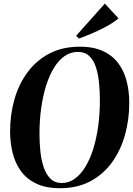

<svg xmlns="http://www.w3.org/2000/svg" viewBox="-20 -1004 718 1036"><path d="M304 11.5Q227 11.5 174.8 -13.8Q122.5 -39 92 -82Q61.5 -125 48 -180Q34.5 -235 34.5 -293.5Q34.5 -386.5 58.2 -469Q82 -551.5 129.5 -615.2Q177 -679 247.2 -715.5Q317.5 -752 410 -752Q487 -752 538.8 -727Q590.5 -702 621 -659Q651.5 -616 664.5 -562Q677.5 -508 677.5 -449.5Q677.5 -357 653.8 -273.8Q630 -190.5 583 -126.2Q536 -62 466.2 -25.2Q396.5 11.5 304 11.5ZM312.5 -16.5Q351.5 -16.5 383.8 -39.8Q416 -63 441.2 -104.8Q466.5 -146.5 483.8 -202.5Q501 -258.5 510 -324.5Q519 -390.5 519 -462Q519 -512 514.2 -558.8Q509.5 -605.5 497 -643Q484.5 -680.5 461 -702.2Q437.5 -724 399.5 -724Q360.5 -724 328 -701Q295.5 -678 270.5 -636.8Q245.5 -595.5 228.2 -540Q211 -484.5 202 -418.8Q193 -353 193 -281.5Q193 -231.5 198.2 -184Q203.5 -136.5 216.8 -98.8Q230 -61 253.2 -38.8Q276.5 -16.5 312.5 -16.5ZM405.5 -796 391 -811 545.5 -984.5 619.5 -905Q591.5 -881.5 555.2 -861.8Q519 -842 480.5 -825.5Q442 -809 405.5 -796Z"/></svg>

Font: Merriweather 144pt
Style: Bold Italic
Weight: 700
Italic angle: -7.8°
Version: Version 2.101